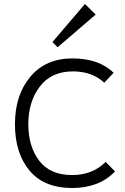

<svg xmlns="http://www.w3.org/2000/svg" viewBox="-20 -933 627 963"><path d="M510 -121 557 -73Q477 10 342 10Q201 10 128 -77.5Q55 -165 55 -310Q55 -456 132 -548Q209 -640 343 -640Q476 -640 550 -568L503 -518Q443 -575 344 -575Q236 -574 179 -498Q122 -422 122 -310Q122 -199 176.5 -127Q231 -55 342 -55Q444 -55 510 -121ZM406 -913 460 -860 269 -696 243 -722Z"/></svg>

Font: Sinkin Sans 300 Light
Style: Regular
Weight: 300
Designer: Keith Bates
Foundry: K-Type
Version: Sinkin Sans (version 1.0)  by Keith Bates   •   © 2014   www